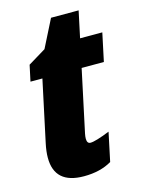

<svg xmlns="http://www.w3.org/2000/svg" viewBox="-104 -719 589 791"><g transform="rotate(-15 190.5 -324.0)"><path d="M155.3 9.3Q30.3 9.3 30.3 -102.5Q30.3 -129.9 37.6 -163.6L93.3 -424.3H42.5L57.1 -492.7L132.8 -538.6Q140.6 -554.2 192.4 -656.7H310.1L286.1 -543.9H380.9L355.5 -424.3H260.7L204.1 -159.2Q201.7 -147 201.7 -138.2Q201.7 -117.2 216.8 -117.2Q237.8 -117.2 299.8 -142.1L273.9 -19.5Q225.1 9.3 155.3 9.3Z"/></g></svg>

Font: Open Sans Hebrew Condensed Extra Bold
Style: Italic
Weight: 800
Width: 3
Italic angle: -12°
Foundry: Ascender Corporation, Yanek Iontef
Version: Version 2.001;PS 002.001;hotconv 1.0.70;makeotf.lib2.5.58329